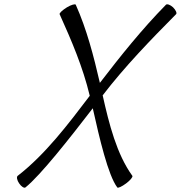

<svg xmlns="http://www.w3.org/2000/svg" viewBox="-20 -844 840 892"><path d="M98 27C169 -30 304 -202 411 -341C442 -202 482 -30 525 27C528 31 546 23 566 8C585 -6 598 -22 595 -27C522 -128 487 -267 457 -401C559 -534 678 -657 798 -778C803 -783 797 -797 784 -810C771 -822 756 -827 751 -822C639 -708 540 -584 444 -459C415 -584 383 -708 332 -822C330 -827 311 -822 291 -810C270 -797 255 -783 257 -778C312 -656 365 -533 397 -399C296 -266 191 -127 62 -27C56 -22 59 -6 69 8C79 23 92 31 98 27Z"/></svg>

Font: Nupuram Light Oblique
Style: Regular
Weight: 300
Designer: Santhosh Thottingal (santhosh.thottingal@gmail.com)
Foundry: SMC
Version: Version 1.000